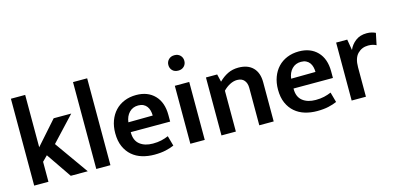

<svg xmlns="http://www.w3.org/2000/svg" viewBox="-67 -1111 3124 1520"><g transform="rotate(-15 1495.0 -351.0)"><path d="M181 -164V0H64V-712H181V-283L351 -475H495L308 -275L503 0H364L223 -206Z M573 0V-712H689V0Z M1235 -211H912V-207Q912 -142 952.5 -110Q993 -78 1059 -78Q1098 -78 1128.5 -85Q1159 -92 1187 -104L1210 -21Q1181 -8 1141 1Q1101 10 1048 10Q995 10 948.5 -4Q902 -18 867 -48Q832 -78 811.5 -124Q791 -170 791 -234Q791 -290 808 -336Q825 -382 856 -415Q887 -448 931 -466Q975 -484 1028 -484Q1123 -484 1179 -426Q1235 -368 1235 -265ZM1114 -293Q1114 -314 1109 -333.5Q1104 -353 1093 -368Q1082 -383 1064.5 -391.5Q1047 -400 1023 -400Q978 -400 949 -370Q920 -340 914 -291Z M1344 0V-475H1462V0ZM1403 -584Q1372 -584 1354.5 -602Q1337 -620 1337 -647Q1337 -673 1355 -691.5Q1373 -710 1403 -710Q1432 -710 1450 -692Q1468 -674 1468 -647Q1468 -620 1450 -602Q1432 -584 1403 -584Z M1717 0H1599V-475H1691L1706 -412Q1740 -446 1779 -465Q1818 -484 1866 -484Q1943 -484 1985 -441.5Q2027 -399 2027 -321V0H1909V-307Q1909 -345 1889.5 -368.5Q1870 -392 1831 -392Q1802 -392 1772 -376.5Q1742 -361 1717 -335Z M2569 -211H2246V-207Q2246 -142 2286.5 -110Q2327 -78 2393 -78Q2432 -78 2462.5 -85Q2493 -92 2521 -104L2544 -21Q2515 -8 2475 1Q2435 10 2382 10Q2329 10 2282.5 -4Q2236 -18 2201 -48Q2166 -78 2145.5 -124Q2125 -170 2125 -234Q2125 -290 2142 -336Q2159 -382 2190 -415Q2221 -448 2265 -466Q2309 -484 2362 -484Q2457 -484 2513 -426Q2569 -368 2569 -265ZM2448 -293Q2448 -314 2443 -333.5Q2438 -353 2427 -368Q2416 -383 2398.5 -391.5Q2381 -400 2357 -400Q2312 -400 2283 -370Q2254 -340 2248 -291Z M2666 0V-475H2757L2772 -386Q2789 -427 2826 -455.5Q2863 -484 2918 -484Q2942 -484 2960 -479Q2978 -474 2990 -468L2970 -372Q2959 -378 2943 -382.5Q2927 -387 2904 -387Q2853 -387 2818 -352Q2783 -317 2783 -241V0Z"/></g></svg>

Font: Mukta Malar SemiBold
Style: Regular
Weight: 600
Designer: Aadarsh Rajan, Girish Dalvi, Yashodeep Gholap
Foundry: Ek Type
Version: Version 2.538;PS 1.000;hotconv 16.6.51;makeotf.lib2.5.65220;